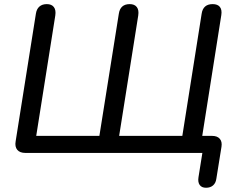

<svg xmlns="http://www.w3.org/2000/svg" viewBox="-20 -732 1136 919"><path d="M930.1 116 948.6 0H101.9Q75.1 0 62.7 -14.8Q50.3 -29.7 54.9 -55.8L151.7 -665.8Q155 -688.7 168.5 -700.5Q182 -712.3 203.9 -712.3Q227.1 -712.3 237.8 -698.2Q248.6 -684.2 244.7 -658.1L153.4 -81.6H455.7L548.7 -665.8Q555.5 -712.3 600.9 -712.3Q624 -712.3 634.8 -698.2Q645.6 -684.2 641.7 -658.1L550.3 -81.6H852.7L945.1 -665.8Q951.8 -712.3 997.9 -712.3Q1021.7 -712.3 1032.4 -698.9Q1043.2 -685.5 1039.3 -659.9L945.3 -64.2L913.8 -81.6H995.2Q1020.1 -81.6 1032 -67.7Q1044 -53.8 1040.1 -29.5L1015.5 123.7Q1012.6 144.4 999.7 155.5Q986.8 166.7 966.1 166.7Q945.2 166.7 935.7 153.1Q926.2 139.5 930.1 116Z"/></svg>

Font: SN Pro Thin
Style: Italic
Weight: 200
Italic angle: -9°
Designer: Tobias Whetton
Foundry: Supernotes
Version: Version 1.003;Glyphs 3.3 (3324)